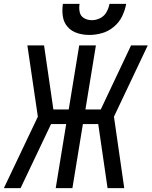

<svg xmlns="http://www.w3.org/2000/svg" viewBox="-26 -969 781 989"><path d="M-6 0H80L237 -330H315L261 0H347L401 -330H480L528 0H614L561 -368L735 -735H649L493 -405H414L468 -735H382L328 -405H249L201 -735H115L169 -368ZM434 -789Q467 -789 500 -798.5Q533 -808 560.5 -831Q588 -854 603 -885Q618 -916 624 -949H538Q534 -927 522.5 -906.5Q511 -886 490 -875.5Q469 -865 447 -865Q425 -865 407 -875.5Q389 -886 384.5 -907Q380 -928 384 -949H298Q293 -917 297.5 -885.5Q302 -854 322 -831Q342 -808 372 -798.5Q402 -789 434 -789Z"/></svg>

Font: Iosevka Sparkle
Style: Italic
Weight: 400
Italic angle: -9°
Designer: Belleve Invis
Foundry: Belleve Invis
Version: Version 4.5.0; ttfautohint (v1.8.3)